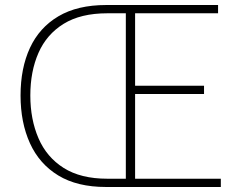

<svg xmlns="http://www.w3.org/2000/svg" viewBox="-20 -746 953 766"><path d="M403 0Q288 0 212.5 -46Q137 -92 99.5 -174.5Q62 -257 62 -365Q62 -474 99.5 -555Q137 -636 213 -681Q289 -726 404 -726H850V-693H519V-404H794V-371H519V-33H861V0ZM408 -33H482V-693H408Q302 -693 234 -651Q166 -609 133.5 -535Q101 -461 101 -365Q101 -270 133.5 -194.5Q166 -119 234 -76Q302 -33 408 -33Z"/></svg>

Font: Noto Sans JP Thin Thin
Style: Regular
Weight: 250
Version: Version 2.004-H2;hotconv 1.0.118;makeotfexe 2.5.65603